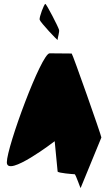

<svg xmlns="http://www.w3.org/2000/svg" viewBox="-20 -976 563 983"><path d="M15 -145C15 -65 260 -253 260 -253L275 -98C276 -90 356 -84 362 -84C368 -84 393 -6 393 -14L499 -272C499 -282 351 -702 347 -702C347 -702 276 -703 234 -703C192 -703 15 -225 15 -145ZM183 -875C186 -862 276 -766 275 -772C274 -780 286 -814 282 -824C279 -837 218 -956 212 -956C206 -956 180 -888 183 -875Z"/></svg>

Font: Ampere
Style: UltCnd
Weight: 400
Version: Version 1